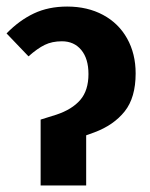

<svg xmlns="http://www.w3.org/2000/svg" viewBox="-24 -566 459 586"><path d="M100 -201 148 -216Q196 -232 221 -261Q246 -290 246 -340Q246 -387 224 -413.5Q202 -440 165 -440Q135 -440 112.5 -429Q90 -418 63 -394L-4 -464Q35 -504 79.5 -525Q124 -546 181 -546Q243 -546 290.5 -520.5Q338 -495 364 -448.5Q390 -402 390 -342Q390 -268 356.5 -226Q323 -184 264 -162L239 -153V0H100Z"/></svg>

Font: Fira Sans Condensed SemiBold
Style: Regular
Weight: 600
Width: 3
Designer: bBox Type GmbH & Carrois Corporate GbR & Edenspiekermann AG
Foundry: bBox Type GmbH & Carrois Corporate GbR & Edenspiekermann AG
Version: Version 4.301